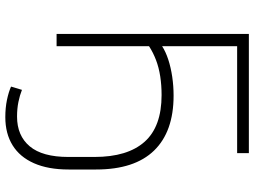

<svg xmlns="http://www.w3.org/2000/svg" viewBox="-134 -610 933 704"><g transform="rotate(90 332.0 -258.5)"><path d="M410 188Q376 188 347 182Q318 176 298 167L310 127Q330 135 354.5 140Q379 145 408 145Q478 145 517 98.5Q556 52 556 -43V-139Q556 -260 500.5 -322.5Q445 -385 329 -385Q293 -385 260.5 -380Q228 -375 200.5 -364.5Q173 -354 150 -339V0H105V-705H542V-662H150V-387Q170 -400 199 -409.5Q228 -419 262 -424Q296 -429 331 -429Q463 -429 532.5 -357.5Q602 -286 602 -145V-44Q602 31 579 83Q556 135 513 161.5Q470 188 410 188Z"/></g></svg>

Font: Nunito Sans 10pt ExtraLight
Style: Regular
Weight: 250
Designer: Vernon Adams
Foundry: Vernon Adams
Version: Version 3.101;gftools[0.9.27]